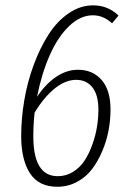

<svg xmlns="http://www.w3.org/2000/svg" viewBox="-20 -695 487 726"><path d="M331.1 -637.2Q284.2 -637.2 241.7 -596.7Q199.2 -556.2 168.5 -487.1Q137.7 -418 120.1 -329.1Q152.8 -377.9 192.4 -404.5Q231.9 -431.2 274.9 -431.2Q330.6 -431.2 364.3 -392.6Q397.9 -354 397.9 -280.8Q397.9 -242.2 390.6 -202.4Q383.3 -162.6 366.9 -124Q350.6 -85.4 327.9 -55.4Q305.2 -25.4 271 -7.1Q236.8 11.2 196.8 11.2Q126 11.2 93 -40.3Q60.1 -91.8 60.1 -180.2Q60.1 -246.6 71.8 -315.7Q83.5 -384.8 107.2 -449Q130.9 -513.2 163.1 -563.7Q195.3 -614.3 239.3 -644.5Q283.2 -674.8 332 -674.8Q388.2 -674.8 428.2 -636.2L403.8 -606.9Q370.6 -637.2 331.1 -637.2ZM268.1 -393.1Q227.1 -393.1 186.3 -359.9Q145.5 -326.7 110.8 -269Q106 -225.1 106 -179.2Q106 -28.8 198.2 -28.8Q230.5 -28.8 257.1 -45.7Q283.7 -62.5 300.8 -89.4Q317.9 -116.2 329.8 -150.1Q341.8 -184.1 346.9 -216.8Q352.1 -249.5 352.1 -279.8Q352.1 -335.9 329.6 -364.5Q307.1 -393.1 268.1 -393.1Z"/></svg>

Font: Fira Sans Compressed ExtraLight
Style: Italic
Weight: 250
Width: 3
Italic angle: -8°
Designer: Carrois Corporate & Edenspiekermann AG
Foundry: Carrois Corporate GbR & Edenspiekermann AG
Version: Version 4.203;PS 004.203;hotconv 1.0.88;makeotf.lib2.5.64775